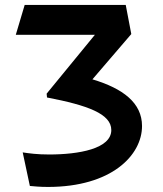

<svg xmlns="http://www.w3.org/2000/svg" viewBox="-20 -750 660 778"><path d="M364.5 -609H44L80 -730H489.5L512 -612L354.5 -428.5C478.5 -391.5 555.5 -333 555.5 -239.5C555.5 -120.5 431.5 7.5 174.5 7.5C140.5 7.5 118 5 101 3.5L72 -132.5C98 -128.5 131 -124 179 -124C299 -124 431 -147 431 -223C431 -289 334 -323.5 170.5 -355L169 -370.5Z"/></svg>

Font: Monaspace Argon
Style: Bold
Weight: 700
Designer: Riley Cran & the Lettermatic Team
Foundry: Lettermatic
Version: Version 1.000 (Monaspace Argon)